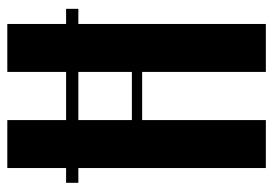

<svg xmlns="http://www.w3.org/2000/svg" viewBox="-130 -610 740 520"><g transform="rotate(-90 240.0 -350.0)"><path d="M44.9 -700.2H174.8V-541H305.2V-700.2H435.1V-541H476.1V-507.8H435.1V0H305.2V-335H174.8V0H44.9V-507.8H4.9V-541H44.9ZM174.8 -362.8H305.2V-507.8H174.8Z"/></g></svg>

Font: Moniqa Black Heading
Style: Regular
Weight: 900
Designer: Rajesh Rajput
Foundry: Rajesh Rajput
Version: Version 1.000